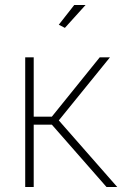

<svg xmlns="http://www.w3.org/2000/svg" viewBox="-20 -750 521 770"><path d="M240.2 -638.2 215.8 -650.9 277.8 -730H323.2ZM81.1 0V-520H115.2V-282.2H188L379.9 -520H420.9L215.8 -267.1L450.2 0H407.2L188 -250H115.2V0Z"/></svg>

Font: Rawline ExtraLight
Style: Regular
Weight: 275
Designer: Matt McInerney, Pablo Impallari, Rodrigo Fuenzalida
Foundry: Matt McInerney, Pablo Impallari, Rodrigo Fuenzalida
Version: Version 4.020;PS 004.020;hotconv 1.0.88;makeotf.lib2.5.64775